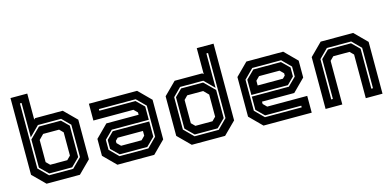

<svg xmlns="http://www.w3.org/2000/svg" viewBox="-70 -1157 3193 1564"><g transform="rotate(-15 1527.0 -375.0)"><path d="M166 0 62.5 -103V-750H204V-530.5L214 -540H447L550.5 -437V-103L447 0ZM208.5 -75 139.5 -143V-380L226.5 -466H412L471 -408V-143L402 -75ZM234.5 -141.5H378.5L409 -172V-368L378.5 -399H244L204 -358.5V-172ZM203.5 -61H407L485 -139V-412L417 -480H221.5L139.5 -398V-688H125.5V-139Z M763.5 0 660.5 -103V-245.5L763.5 -348.5H1035.5V-368L1005 -398.5H667.5V-540H1074L1177 -437V-103L1074 0ZM803 -77 739 -140V-215.5L797 -273.5H1105V-145L1036 -77ZM798 -63H1041L1119 -141V-403L1045 -477H735V-463H1040L1105 -399V-287.5H793L725 -220.5V-136ZM832.5 -141.5H1005L1035.5 -172V-212H822.5L801.5 -191V-172Z M1671.5 0H1390.5L1287 -103V-437L1390.5 -540H1623.5L1633.5 -530.5V-750H1775V-103ZM1629 -75H1435.5L1366.5 -143V-408L1425.5 -466H1611L1698 -380V-143ZM1603 -141.5 1633.5 -172V-358.5L1593.5 -399H1459L1428.5 -368V-172L1459 -141.5ZM1634 -61 1712 -139V-688H1698V-398L1616 -480H1420.5L1352.5 -412V-139L1430.5 -61Z M2306 -540 2409 -437V-294.5L2306 -191.5H2034V-172L2064.5 -141.5H2402V0H1995.5L1892.5 -103V-437L1995.5 -540ZM2266.5 -463 2330.5 -400V-324.5L2272.5 -266.5H1964.5V-395L2033.5 -463ZM2271.5 -477H2028.5L1950.5 -399V-137L2024.5 -63H2334.5V-77H2029.5L1964.5 -141V-252.5H2276.5L2344.5 -319.5V-404ZM2237 -398.5H2064.5L2034 -368V-328H2247L2268 -349V-368Z M2519 0V-437L2622 -540H2896L2999 -437V0H2858V-368L2827.5 -398.5H2690.5L2660 -368V0ZM2583.5 -63H2597.5V-399L2662.5 -463H2857.5L2921.5 -400V-63H2935.5V-404L2862.5 -477H2657.5L2583.5 -403Z"/></g></svg>

Font: Tourney Thin
Style: Regular
Weight: 100
Designer: Tyler Finck
Foundry: Etcetera Type Co
Version: Version 1.015